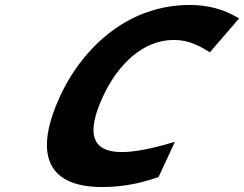

<svg xmlns="http://www.w3.org/2000/svg" viewBox="-20 -744 984 774"><path d="M826 -533 944 -670 938 -673C883 -706 819 -724 745 -724C673 -724 604 -710 535 -680C406 -623 292 -507 222 -356C120 -134 160 10 392 10C468 10 540 -3 612 -28L619 -30L685 -172L673 -169C590 -144 522 -131 471 -131C352 -131 325 -203 395 -355C455 -484 556 -583 681 -583C742 -583 785 -558 820 -537Z"/></svg>

Font: Passageway
Style: BdSuIt
Weight: 700
Foundry: Ascender Corporation
Version: Version 1.11